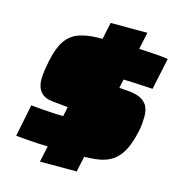

<svg xmlns="http://www.w3.org/2000/svg" viewBox="-105 -788 825 888"><g transform="rotate(15 307.5 -344.0)"><path d="M338 -66Q263 -67 216.5 -68Q170 -69 140.5 -70.5Q111 -72 86.5 -74Q62 -76 29 -79L60 -233Q90 -230 120.5 -227.5Q151 -225 178 -224Q205 -223 222 -223Q265 -223 290 -223.5Q315 -224 327 -226Q339 -228 343 -232Q346 -234 346.5 -238Q347 -242 347 -246Q347 -254 336 -256.5Q325 -259 291 -262L150 -276Q111 -280 92.5 -302.5Q74 -325 74 -361Q74 -381 77.5 -404.5Q81 -428 86 -453Q100 -519 124 -553Q148 -587 185.5 -600.5Q223 -614 275 -615Q327 -616 396 -616Q444 -616 485.5 -614Q527 -612 560 -609.5Q593 -607 614 -603L582 -452Q549 -454 517 -455.5Q485 -457 461 -458Q437 -459 425 -459Q387 -459 363.5 -458.5Q340 -458 328 -457Q316 -456 311 -453Q307 -450 306.5 -446.5Q306 -443 306 -438Q306 -432 315 -428.5Q324 -425 356 -423L479 -413Q503 -411 526 -403Q549 -395 564 -375Q579 -355 579 -317Q579 -303 577.5 -284.5Q576 -266 571 -244Q558 -184 538 -148.5Q518 -113 490 -95Q462 -77 424.5 -71.5Q387 -66 338 -66ZM166 8 316 -696H492L342 8Z"/></g></svg>

Font: Saira Expanded Black
Style: Italic
Weight: 900
Width: 7
Italic angle: -12°
Designer: Hector Gatti with collaboration of the Omnibus-Type team
Foundry: Omnibus-Type
Version: Version 1.101